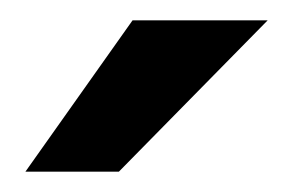

<svg xmlns="http://www.w3.org/2000/svg" viewBox="-20 -760 288 189"><path d="M243.5 -740 97 -591H5L110.5 -740Z"/></svg>

Font: 1883 Sans SemiBold
Style: Regular
Weight: 600
Designer: 1883 Sans project is a fork of Public Sans.
Version: Version 1.009